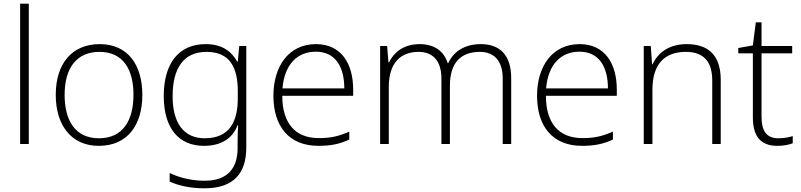

<svg xmlns="http://www.w3.org/2000/svg" viewBox="-20 -780 4340 1040"><path d="M136 0V-760H89V0Z M751 -266C751 -427 674 -541 520 -541C371 -541 282 -437 282 -266C282 -102 366 10 515 10C671 10 751 -103 751 -266ZM330 -266C330 -412 395 -499 519 -499C650 -499 703 -400 703 -266C703 -127 645 -31 516 -31C389 -31 330 -125 330 -266Z M1094 -541C945 -541 867 -433 867 -260C867 -85 948 10 1085 10C1175 10 1239 -28 1267 -102H1270C1268 -72 1267 -44 1267 -13V22C1267 130 1214 199 1089 199C1014 199 948 181 899 157V204C948 225 1008 240 1088 240C1249 240 1314 155 1314 20V-531H1276L1268 -446H1265C1233 -503 1182 -541 1094 -541ZM1098 -499C1224 -499 1268 -417 1268 -285V-246C1268 -130 1229 -31 1089 -31C977 -31 915 -111 915 -259C915 -411 975 -499 1098 -499Z M1692 -541C1542 -541 1461 -419 1461 -261C1461 -98 1543 10 1705 10C1772 10 1820 0 1872 -24V-67C1812 -41 1771 -32 1706 -32C1579 -32 1509 -113 1509 -261H1893V-295C1893 -437 1827 -541 1692 -541ZM1691 -500C1796 -500 1845 -419 1845 -301H1510C1521 -430 1589 -500 1691 -500Z M2585 -541C2498 -541 2437 -502 2408 -438H2405C2384 -506 2329 -541 2253 -541C2164 -541 2112 -494 2087 -442H2084L2077 -531H2039V0H2086V-309C2086 -440 2150 -499 2248 -499C2321 -499 2371 -454 2371 -355V0H2417V-315C2417 -443 2478 -499 2580 -499C2653 -499 2703 -454 2703 -355V0H2749V-357C2749 -484 2685 -541 2585 -541Z M3120 -541C2970 -541 2889 -419 2889 -261C2889 -98 2971 10 3133 10C3200 10 3248 0 3300 -24V-67C3240 -41 3199 -32 3134 -32C3007 -32 2937 -113 2937 -261H3321V-295C3321 -437 3255 -541 3120 -541ZM3119 -500C3224 -500 3273 -419 3273 -301H2938C2949 -430 3017 -500 3119 -500Z M3699 -541C3602 -541 3542 -492 3515 -432H3512L3505 -531H3467V0H3514V-294C3514 -432 3579 -499 3695 -499C3787 -499 3838 -451 3838 -344V0H3884V-347C3884 -480 3818 -541 3699 -541Z M4196 -31C4131 -31 4105 -72 4105 -148V-491H4271V-531H4105V-659H4074L4058 -534L3979 -520V-491H4058V-145C4058 -40 4101 10 4191 10C4225 10 4253 4 4274 -4V-43C4254 -36 4227 -31 4196 -31Z"/></svg>

Font: Noto Sans Syriac Extralight
Style: Regular
Weight: 200
Designer: Patrick Giasson and the Monotype Design Team
Foundry: Monotype Imaging Inc.
Version: Version 3.000